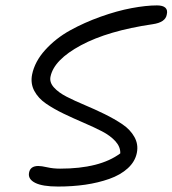

<svg xmlns="http://www.w3.org/2000/svg" viewBox="-20 -745 635 707"><path d="M193.8 -58.1Q136.2 -58.1 109.4 -71.8Q82.5 -85.4 86.9 -108.9Q91.3 -133.8 121.1 -133.8Q132.8 -133.8 154.3 -128.9Q175.8 -124 201.2 -124Q347.7 -124 422.9 -180.2Q423.8 -204.1 405 -224.9Q386.2 -245.6 355.5 -261.5Q324.7 -277.3 287.6 -293.2Q250.5 -309.1 214.4 -326.4Q178.2 -343.8 149.7 -363.3Q121.1 -382.8 106.4 -410.2Q91.8 -437.5 98.1 -470.2Q107.9 -518.6 146.7 -561.3Q185.5 -604 238 -633.1Q290.5 -662.1 350.8 -683.6Q411.1 -705.1 464.6 -715.1Q518.1 -725.1 558.1 -725.1Q579.6 -725.1 588.9 -716.6Q598.1 -708 594.2 -691.9Q589.8 -662.6 542 -655.8Q377.9 -631.8 278.3 -578.4Q178.7 -524.9 166 -462.9Q161.6 -441.9 178.5 -423.1Q195.3 -404.3 225.3 -388.9Q255.4 -373.5 292 -358.2Q328.6 -342.8 365 -325Q401.4 -307.1 430.4 -287.6Q459.5 -268.1 474.9 -240.7Q490.2 -213.4 483.9 -182.1Q477.5 -149.9 450.4 -125.2Q423.3 -100.6 382.3 -86.2Q341.3 -71.8 293.9 -64.9Q246.6 -58.1 193.8 -58.1Z"/></svg>

Font: Shantell Sans Irregular Bouncy
Style: Italic
Weight: 300
Italic angle: -11.31°
Designer: Stephen Nixon, Anya Danilova, Shantell Martin
Foundry: Arrow Type
Version: Version 1.006;[9816181b4]